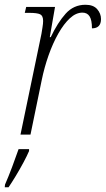

<svg xmlns="http://www.w3.org/2000/svg" viewBox="-47 -565 444 806"><path d="M127 -423Q129 -436 131.5 -451Q134 -466 134 -477Q134 -499 121.5 -505Q109 -511 76 -511H57L63 -536H184L162 -409H166Q195 -470 228.5 -507.5Q262 -545 312 -545Q345 -545 361 -526.5Q377 -508 377 -485Q377 -446 339 -446Q339 -481 329 -496.5Q319 -512 299 -512Q272 -512 246.5 -488.5Q221 -465 198 -424.5Q175 -384 157 -333Q139 -282 128 -228L81 0H39ZM-26 210Q-12 178 3.5 137Q19 96 31 61H75V69Q67 88 51.5 117Q36 146 19 174Q2 202 -11 221H-27Z"/></svg>

Font: Noto Serif SemiCondensed ExtraLight
Style: Italic
Weight: 200
Width: 4
Italic angle: -12°
Designer: Monotype Design Team
Foundry: Monotype Imaging Inc.
Version: Version 2.013